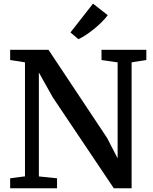

<svg xmlns="http://www.w3.org/2000/svg" viewBox="-20 -1010 820 1030"><path d="M34.5 0V-53.5L114 -64V-675.5Q101 -678 87.5 -680Q74 -682 61 -684Q48 -686 34.5 -688V-743H240L554.5 -270L611 -160.5V-675.5L524.5 -688V-743H765V-688L686 -675.5V0H590.5L263 -488L188.5 -621V-63.5L286 -53.5V0ZM400.5 -800 358 -836 479 -990.5 558 -928.5Q544.5 -910 525 -890.8Q505.5 -871.5 483.8 -854Q462 -836.5 440.8 -822.5Q419.5 -808.5 401.5 -800Z"/></svg>

Font: Merriweather SemiBold
Style: Regular
Weight: 600
Version: Version 2.100